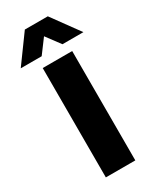

<svg xmlns="http://www.w3.org/2000/svg" viewBox="-263 -1006 875 1072"><g transform="rotate(-30 175.0 -470.5)"><path d="M80 0V-705H270V0ZM-27 -765 101 -941H249L377 -765H242L175 -855L108 -765Z"/></g></svg>

Font: Nunito Sans 8pt Black
Style: Regular
Weight: 900
Version: Version 3.101;gftools[0.9.27]